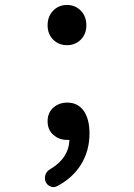

<svg xmlns="http://www.w3.org/2000/svg" viewBox="-20 -562 540 774"><path d="M171.9 -460Q171.9 -496.1 194.3 -519Q216.8 -542 250 -542Q283.2 -542 305.7 -519Q328.1 -496.1 328.1 -460Q328.1 -424.8 305.7 -402.3Q283.2 -379.9 250 -379.9Q216.8 -379.9 194.3 -402.3Q171.9 -424.8 171.9 -460ZM210 188.5Q202.1 192.4 195.3 192.4Q189.5 192.4 183.6 189.5Q169.9 184.6 164.1 170.9L163.1 168.9Q161.1 162.1 161.1 155.3Q161.1 148.4 163.1 142.6Q168 128.9 180.7 121.1Q255.9 77.1 259.8 4.9Q259.8 1 255.9 2Q253.9 2 250 2Q217.8 2 194.8 -18.6Q171.9 -39.1 171.9 -73.2Q171.9 -107.4 194.8 -127.9Q217.8 -148.4 251 -148.4Q293.9 -148.4 317.4 -115.2Q340.8 -82 340.8 -24.4Q340.8 45.9 306.6 101.1Q272.5 156.2 210 188.5Z"/></svg>

Font: Gen Jyuu Gothic L Monospace Medium
Style: Regular
Weight: 500
Designer: [Source Han Sans]
Ryoko NISHIZUKA  (kana & ideographs); Paul D. Hunt (Latin, Greek & Cyrillic); Wenlong ZHANG  (bopomofo
Version: Version 1.002.20150607